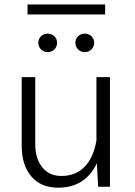

<svg xmlns="http://www.w3.org/2000/svg" viewBox="-20 -848 612 872"><path d="M105 -827.6V-782.2H457.5V-827.6ZM153.8 -653.8C153.8 -630.4 172.4 -611.3 196.3 -611.3C221.2 -611.3 239.3 -630.4 239.3 -653.8C239.3 -676.8 221.2 -695.3 196.3 -695.3C172.4 -695.3 153.8 -676.8 153.8 -653.8ZM322.3 -653.8C322.3 -630.4 340.8 -611.3 364.7 -611.3C389.6 -611.3 407.7 -630.4 407.7 -653.8C407.7 -676.8 389.6 -695.3 364.7 -695.3C340.8 -695.3 322.3 -676.8 322.3 -653.8ZM78.6 -185.5C78.6 -127 93.3 -80.6 122.1 -46.9C150.9 -12.7 191.9 4.4 244.1 4.4C326.2 4.4 384.8 -32.7 419.9 -106.4L425.8 0H479.5V-497.6H418V-209.5C400.4 -106.4 344.7 -48.8 259.3 -48.8C221.7 -48.8 192.9 -62 171.9 -88.4C150.9 -114.3 140.1 -149.4 140.1 -193.8V-497.6H78.6Z"/></svg>

Font: Estedad Light
Style: Regular
Weight: 300
Designer: Amin Abedi
Version: Version 7.3